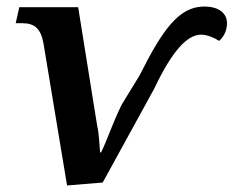

<svg xmlns="http://www.w3.org/2000/svg" viewBox="-20 -558 714 587"><path d="M185 9 294 0 451 -286C506 -402 552 -452 595 -452C614 -452 636 -442 650 -433C667 -448 674 -468 674 -488C674 -510 658 -538 604 -538C526 -538 476 -465 407 -328L352 -238C323 -179 310 -135 289 -92H286C281 -161 280 -159 277 -174L219 -536H39L28 -487H49C86 -487 105 -470 113 -425Z"/></svg>

Font: Noto Serif Semi
Style: Italic
Weight: 600
Italic angle: -12°
Designer: Monotype Design Team
Foundry: Monotype Imaging Inc.
Version: Version 1.901